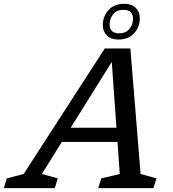

<svg xmlns="http://www.w3.org/2000/svg" viewBox="-82 -966 888 986"><path d="M640 -72.5 721.5 -50 706 0H422.5L438 -50L533 -72.5L521.5 -237H235.5L133 -72.5L214.5 -50L199.5 0H-62.5L-47 -50L39.5 -72.5L456 -717H587.5ZM281 -310H516L492 -648ZM556.5 -946.5Q593.5 -946.5 614.8 -926Q636 -905.5 636 -872.5Q636 -827.5 606.8 -795.2Q577.5 -763 525.5 -763Q488.5 -763 467.2 -783.5Q446 -804 446 -837Q446 -882 475.2 -914.2Q504.5 -946.5 556.5 -946.5ZM529.5 -795Q565.5 -795 583.2 -818Q601 -841 601 -869Q601 -915.5 552.5 -915.5Q516.5 -915.5 498.8 -892.5Q481 -869.5 481 -840Q481 -795 529.5 -795Z"/></svg>

Font: Newsreader 6pt
Style: Italic
Weight: 400
Italic angle: -17°
Designer: Hugues Gentile
Foundry: Production Type
Version: Version 1.003; ttfautohint (v1.8.3)